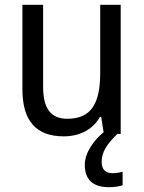

<svg xmlns="http://www.w3.org/2000/svg" viewBox="-20 -556 599 797"><path d="M402 116C402 76 422 44 467 0H481V-536H396V-255C396 -129 361 -63 259 -63C191 -63 159 -106 159 -195V-536H73V-186C73 -56 128 10 245 10C307 10 365 -16 395 -71H400L410 -7C370 26 332 77 332 128C332 188 364 221 432 221C456 221 473 218 489 213V157C479 159 466 163 447 163C418 163 402 147 402 116Z"/></svg>

Font: Noto Sans Myanmar UI SemiCondensed
Style: Regular
Weight: 400
Width: 4
Designer: Monotype Design Team
Foundry: Monotype Imaging Inc.
Version: Version 2.103